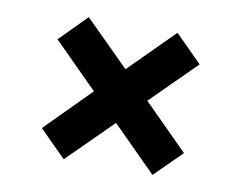

<svg xmlns="http://www.w3.org/2000/svg" viewBox="-59 -671 777 620"><g transform="rotate(10 330.0 -361.0)"><path d="M185 -128 98 -215 243 -361 98 -506 185 -594 331 -449 476 -594 564 -506 418 -361 564 -215 476 -128 331 -273Z"/></g></svg>

Font: Mona Sans SemiExpanded
Style: Bold
Weight: 700
Width: 6
Designer: Deni Anggara
Foundry: GitHub
Version: Version 2.000